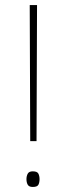

<svg xmlns="http://www.w3.org/2000/svg" viewBox="-20 -734 263 762"><path d="M125 -174H100L98 -714H127ZM85 -23Q85 -35 90 -44.5Q95 -54 110 -54Q128 -54 132.5 -44.5Q137 -35 137 -23Q137 -10 132.5 -1Q128 8 110 8Q95 8 90 -1Q85 -10 85 -23Z"/></svg>

Font: Noto Sans Cherokee Thin
Style: Regular
Weight: 100
Designer: Monotype Design Team
Foundry: Monotype Imaging Inc.
Version: Version 2.001; ttfautohint (v1.8.4.7-5d5b)